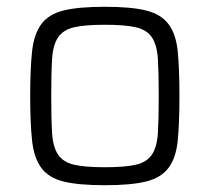

<svg xmlns="http://www.w3.org/2000/svg" viewBox="-20 -538 618 566"><path d="M289 8Q211 8 167 -3Q123 -14 101.5 -43.5Q80 -73 74.5 -124Q69 -175 69 -255Q69 -335 74.5 -386Q80 -437 101.5 -466.5Q123 -496 167 -507Q211 -518 289 -518Q367 -518 411 -507Q455 -496 477 -466.5Q499 -437 504 -386Q509 -335 509 -255Q509 -175 504 -124Q499 -73 477 -43.5Q455 -14 411 -3Q367 8 289 8ZM289 -45Q349 -45 381 -52.5Q413 -60 428 -82.5Q443 -105 445.5 -146.5Q448 -188 448 -255Q448 -322 445.5 -363.5Q443 -405 428 -427.5Q413 -450 381 -457.5Q349 -465 289 -465Q230 -465 198 -457.5Q166 -450 151 -427.5Q136 -405 133.5 -363.5Q131 -322 131 -255Q131 -188 133.5 -146.5Q136 -105 151 -82.5Q166 -60 198 -52.5Q230 -45 289 -45Z"/></svg>

Font: Azeri Sans Light
Style: Regular
Weight: 300
Designer: Hector Gatti & Omnibus-Type (original fonts) / Cristiano Sobral (main changes and remastering)
Version: Version 1.000; ttfautohint (v1.6)